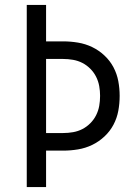

<svg xmlns="http://www.w3.org/2000/svg" viewBox="-20 -755 565 775"><path d="M88 0V-735H166V-588H235Q265 -588 295 -583Q325 -578 352 -565Q379 -552 401.5 -531Q424 -510 438 -483.5Q452 -457 457.5 -427.5Q463 -398 463 -368Q463 -337 457.5 -307.5Q452 -278 438 -251.5Q424 -225 401.5 -204Q379 -183 352 -170Q325 -157 295 -152Q265 -147 235 -147H166V0ZM166 -218H235Q255 -218 275 -221.5Q295 -225 312.5 -234Q330 -243 344.5 -257.5Q359 -272 368 -290Q377 -308 380.5 -327.5Q384 -347 384 -368Q384 -388 380.5 -407.5Q377 -427 368 -445Q359 -463 344.5 -477.5Q330 -492 312.5 -501Q295 -510 275 -513.5Q255 -517 235 -517H166Z"/></svg>

Font: Iosevka Pride
Style: Regular
Weight: 400
Monospace: yes
Designer: Belleve Invis
Foundry: Belleve Invis
Version: Version 30.3.1; ttfautohint (v1.8.4)